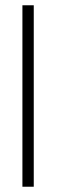

<svg xmlns="http://www.w3.org/2000/svg" viewBox="-20 -708 232 728"><path d="M108 0H65V-688H108Z"/></svg>

Font: League Spartan Thin ExtraLight
Style: Regular
Weight: 250
Version: Version 2.002